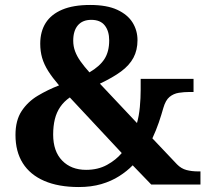

<svg xmlns="http://www.w3.org/2000/svg" viewBox="-20 -744 841 774"><path d="M297.8 10Q215.5 10 158.4 -14.8Q101.3 -39.5 71.9 -86.2Q42.4 -132.9 42.4 -200Q42.4 -258.7 67.3 -296.5Q92.2 -334.2 132.3 -358.1Q172.4 -382.1 218 -399.8Q191.3 -430.9 174.4 -457.6Q157.5 -484.4 149.8 -510.9Q142.2 -537.5 142.2 -567.7Q142.2 -616.9 164.3 -651.7Q186.4 -686.4 231 -705.2Q275.6 -724 343.4 -724Q410.9 -724 452.8 -704.5Q494.7 -685 514.5 -653Q534.3 -621 534.3 -582Q534.3 -541.9 517.9 -511.2Q501.5 -480.5 467.9 -455.8Q434.4 -431.1 382.7 -406.8L532.2 -248Q540.4 -276.8 543.8 -312.9Q547.1 -349.1 547.1 -382V-426.2H760.2V-373.2H744.2Q722.2 -373.2 700.9 -369.9Q679.6 -366.5 663.6 -353.4Q647.6 -340.3 638.6 -309.3Q630.8 -281.3 620.2 -250.2Q609.5 -219.1 594.3 -186.3L693.6 -81.5Q710.5 -64.2 731.8 -58.6Q753 -53 779.1 -53H788.1V0H589.8L514.9 -77.6Q492.1 -54 460.5 -33.9Q428.9 -13.7 388.3 -1.8Q347.6 10 297.8 10ZM327.1 -59.3Q375.1 -59.3 411.6 -79.4Q448 -99.5 470.8 -127L261.4 -351.2Q237.8 -334.8 222.8 -312.9Q207.9 -291 201.1 -263.5Q194.3 -235.9 194.3 -201.6Q194.3 -133.9 230.7 -96.6Q267 -59.3 327.1 -59.3ZM340.6 -452.3Q382.2 -476.6 401.2 -506.3Q420.2 -536 420.2 -581Q420.2 -618.7 402.4 -641.3Q384.6 -664 348.1 -664Q312.8 -664 294 -642Q275.2 -620.1 275.2 -580Q275.2 -557.3 282.8 -537Q290.4 -516.6 305 -496.2Q319.6 -475.7 340.6 -452.3Z"/></svg>

Font: Noto Serif Sinhala
Style: Regular
Weight: 400
Designer: Jelle Bosma - Monotype Design Team
Foundry: Monotype Imaging Inc.
Version: Version 2.006